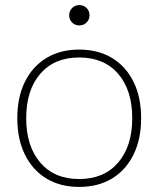

<svg xmlns="http://www.w3.org/2000/svg" viewBox="-20 -725 623 755"><path d="M291 10Q217 10 162.5 -23Q108 -56 78 -117Q48 -178 48 -260Q48 -343 78 -403.5Q108 -464 162.5 -497Q217 -530 291 -530Q366 -530 420.5 -497Q475 -464 505 -403.5Q535 -343 535 -260Q535 -178 505 -117Q475 -56 420.5 -23Q366 10 291 10ZM291 -21Q389 -21 444.5 -85.5Q500 -150 500 -260Q500 -371 444.5 -435Q389 -499 291 -499Q194 -499 138.5 -435Q83 -371 83 -260Q83 -150 138.5 -85.5Q194 -21 291 -21ZM292 -625Q275 -625 263.5 -636.5Q252 -648 252 -665Q252 -682 263.5 -693.5Q275 -705 292 -705Q309 -705 320.5 -693.5Q332 -682 332 -665Q332 -648 320.5 -636.5Q309 -625 292 -625Z"/></svg>

Font: M PLUS 2 ExtraLight
Style: Regular
Weight: 250
Designer: Coji Morishita
Foundry: UNDERFOREST DESIGN
Version: Version 1.001